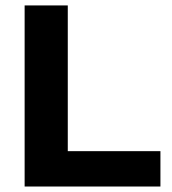

<svg xmlns="http://www.w3.org/2000/svg" viewBox="-20 -680 628 700"><path d="M227.1 -660.2V-128.9H564.9V0H69.8V-660.2Z"/></svg>

Font: Human Sans
Style: Bold
Weight: 700
Designer: Tim Radville
Foundry: Continuum
Version: Version 1.000;FEAKit 1.0